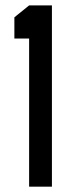

<svg xmlns="http://www.w3.org/2000/svg" viewBox="-20 -704 250 724"><path d="M34.2 -558.6V-638.7L89.8 -683.6H175.8V0H89.8V-558.6Z"/></svg>

Font: Post No Bills Jaffna SemiBold
Style: Regular
Weight: 600
Designer: Kosala Senevirathne, Siva Puranthara, Lasantha Premarathna, Tharique Azeez
Foundry: Mooniak
Version: Version 1.220 ; ttfautohint (v1.6)